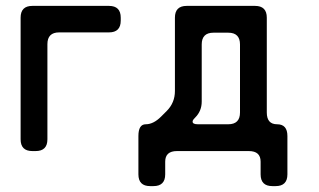

<svg xmlns="http://www.w3.org/2000/svg" viewBox="-20 -505 1083 652"><path d="M90 8H101Q141 8 141 -32V-355Q141 -395 181 -395H350Q390 -395 390 -435V-445Q390 -485 350 -485H90Q50 -485 50 -445V-32Q50 8 90 8Z M450 87Q450 127 490 127H501Q541 127 541 87V44Q541 8 581 8H825Q865 8 865 44V87Q865 127 905 127H916Q956 127 956 87V-43Q956 -83 921 -83Q886 -83 886 -123V-445Q886 -485 846 -485H614Q574 -485 574 -445V-196Q574 -156 546 -128L527 -109Q501 -83 475 -83Q450 -83 450 -43ZM634 -92Q634 -96 637.5 -100Q641 -104 643 -106Q665 -128 665 -160V-354Q665 -394 705 -394H755Q795 -394 795 -354V-123Q795 -83 755 -83H652Q634 -83 634 -92Z"/></svg>

Font: WDXL Lubrifont JP N
Style: Regular
Weight: 400
Designer: [WDXL Lubrifont] Copyright 2020-2022 (c) NightFurySL2001, Skr-ZERO; [ZCOOL QingKe HuangYou] Copyright 2018-2022 (c) The 
Version: Version 2.001;hotconv 1.1.1;makeotfexe 2.6.0